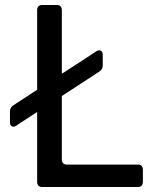

<svg xmlns="http://www.w3.org/2000/svg" viewBox="-20 -750 640 770"><path d="M150 0Q129 0 129 -21V-301L45 -246Q35 -239 27.5 -243.5Q20 -248 20 -260V-303Q20 -319 34 -328L129 -390V-709Q129 -730 150 -730H207Q228 -730 228 -709V-454L366 -544Q377 -551 384.5 -546.5Q392 -542 392 -530V-487Q392 -471 377 -462L228 -365V-111Q228 -90 249 -90H532Q553 -90 553 -69V-21Q553 0 532 0Z"/></svg>

Font: Pitagon Sans Mono Medium
Style: Regular
Weight: 500
Monospace: yes
Designer: Travis Tran
Foundry: Pitagon
Version: Version 1.001; ttfautohint (v1.8.4.7-5d5b);gftools[0.9.26]